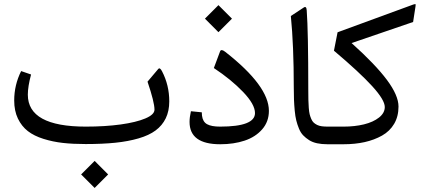

<svg xmlns="http://www.w3.org/2000/svg" viewBox="-20 -719 2120 957"><path d="M451.7 83 519 150.4 451.7 217.8 384.3 150.4ZM407.2 -1Q343.8 -1 293.5 -6.6Q243.2 -12.2 196.5 -26.9Q149.9 -41.5 118.9 -65.4Q87.9 -89.4 69.3 -127.9Q50.8 -166.5 50.8 -218.3Q50.8 -295.4 85.4 -364.7L134.8 -347.7Q118.7 -287.1 118.7 -247.1Q118.7 -87.9 407.7 -87.9Q503.4 -87.9 581.3 -98.6Q659.2 -109.4 704.6 -128.7Q750 -147.9 750 -172.4Q750 -209.5 715.3 -312L768.6 -375Q776.9 -384.8 787.6 -363.8Q823.7 -294.4 823.7 -213.9Q823.7 -165.5 806.2 -129.4Q788.6 -93.3 755.6 -68.8Q722.7 -44.4 670.9 -29.3Q619.1 -14.2 555.2 -7.6Q491.2 -1 407.2 -1Z M1068.8 -693.4 1136.2 -626 1068.8 -558.6 1001.5 -626ZM985.8 -159.2Q985.8 -152.3 986.8 -142.6Q990.7 -111.8 1012.2 -99.9Q1033.7 -87.9 1077.1 -87.9Q1251 -87.9 1251 -155.3Q1251 -198.7 1191.9 -260.5Q1132.8 -322.3 1045.9 -379.9L1077.1 -463.4Q1082.5 -476.6 1103 -460.4Q1320.3 -290.5 1320.3 -166.5Q1320.3 -112.8 1286.9 -74.5Q1253.4 -36.1 1199.5 -18.1Q1145.5 0 1077.6 0Q924.8 0 924.8 -111.3Q924.8 -134.3 931.6 -164.6Z M1516.6 -269.5Q1516.6 -240.2 1517.1 -220.9Q1517.6 -201.7 1519 -181.6Q1520.5 -161.6 1523.4 -149.7Q1526.4 -137.7 1531.5 -126Q1536.6 -114.3 1543.5 -107.9Q1550.3 -101.6 1560.5 -96.4Q1570.8 -91.3 1584 -89.6Q1597.2 -87.9 1614.3 -87.9H1628.4Q1640.1 -87.9 1640.1 -49.8V-37.6Q1640.1 0 1628.4 0H1611.8Q1583.5 0 1560.5 -4.9Q1537.6 -9.8 1520.8 -20.5Q1503.9 -31.2 1491.2 -44.4Q1478.5 -57.6 1470.2 -77.9Q1461.9 -98.1 1456.8 -118.4Q1451.7 -138.7 1449 -167.7Q1446.3 -196.8 1445.3 -222.7Q1444.3 -248.5 1444.3 -284.7Q1444.3 -491.7 1429.7 -639.2L1494.1 -681.6Q1507.3 -690.4 1508.8 -667.5Q1516.6 -563 1516.6 -269.5Z M1623 0Q1596.2 0 1596.2 -37.6V-49.8Q1596.2 -87.9 1623 -87.9H1692.4Q1748 -87.9 1794.2 -99.1Q1840.3 -110.4 1869.1 -133.1Q1897.9 -155.8 1897.9 -185.5Q1897.9 -220.7 1835.4 -289.3Q1772.9 -357.9 1644.5 -466.3L1662.6 -558.1L2039.6 -696.3Q2046.9 -698.7 2049.1 -698.7Q2051.3 -698.7 2051.8 -695.6Q2052.2 -692.4 2050.8 -685.5L2039.1 -609.4L1732.4 -504.4Q1851.1 -397.9 1908.7 -320.6Q1966.3 -243.2 1966.3 -188Q1966.3 -138.7 1944.6 -101.8Q1922.9 -64.9 1884.3 -43.2Q1845.7 -21.5 1797.6 -10.7Q1749.5 0 1692.4 0Z"/></svg>

Font: Sahel FD
Style: FD
Weight: 400
Foundry: Saber Rastikerdar (saber.rastikerdar@gmail.com)
Version: Version 3.3.1